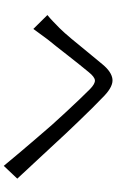

<svg xmlns="http://www.w3.org/2000/svg" viewBox="185 -860 629 1040"><g transform="rotate(90 500.0 -340.5)"><path d="M62 -282.2Q81.5 -298.3 97.2 -313.5Q112.8 -328.6 132.8 -348.1Q156.7 -372.1 190.7 -412.8Q224.6 -453.6 261.5 -499Q298.3 -544.4 330.1 -582Q369.6 -629.4 408.4 -634.5Q447.3 -639.6 499 -590.8Q528.8 -562.5 565.4 -525.6Q602.1 -488.8 638.2 -450.9Q674.3 -413.1 704.1 -381.8Q737.3 -346.2 779.5 -300.5Q821.8 -254.9 865.7 -207.8Q909.7 -160.6 948.2 -119.1L878.9 -45.9Q843.3 -88.9 804 -135.5Q764.6 -182.1 726.3 -226.6Q688 -271 655.8 -308.1Q627 -340.3 589.8 -380.4Q552.7 -420.4 518.3 -456.5Q483.9 -492.7 462.9 -513.2Q433.6 -541.5 415 -539.6Q396.5 -537.6 371.1 -505.9Q353 -484.4 329.6 -454.8Q306.2 -425.3 281.2 -393.6Q256.3 -361.8 233.6 -332.8Q210.9 -303.7 193.8 -283.2Q179.2 -263.7 163.8 -242.4Q148.4 -221.2 137.2 -206.1Z"/></g></svg>

Font: Source Han Sans CN
Style: Regular
Weight: 400
Designer: Ryoko NISHIZUKA  (kana, bopomofo & ideographs); Paul D. Hunt (Latin, Greek & Cyrillic); Sandoll Communications , Soo-you
Foundry: Adobe
Version: Version 2.004;hotconv 1.0.118;makeotfexe 2.5.65603